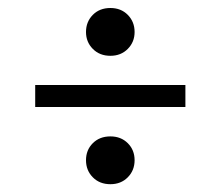

<svg xmlns="http://www.w3.org/2000/svg" viewBox="-20 -465 552 480"><path d="M256 -124Q282.5 -124 299.5 -107Q316.5 -90 316.5 -64.5Q316.5 -39 299.5 -21.8Q282.5 -4.5 256 -4.5Q229 -4.5 212 -21.8Q195 -39 195 -64.5Q195 -90 212 -107Q229 -124 256 -124ZM256 -445Q282.5 -445 299.5 -427.8Q316.5 -410.5 316.5 -385Q316.5 -360 299.5 -342.8Q282.5 -325.5 256 -325.5Q229 -325.5 212 -342.8Q195 -360 195 -385Q195 -410.5 212 -427.8Q229 -445 256 -445ZM68 -252.5H443.5V-197.5H68Z"/></svg>

Font: Newsreader 16pt Medium
Style: Regular
Weight: 500
Designer: Hugues Gentile
Foundry: Production Type
Version: Version 1.003